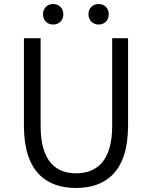

<svg xmlns="http://www.w3.org/2000/svg" viewBox="-20 -922 756 955"><path d="M358 13C502 13 617 -64 617 -297V-732H538V-296C538 -116 457 -60 358 -60C261 -60 182 -116 182 -296V-732H99V-297C99 -64 214 13 358 13ZM244 -800C274 -800 295 -821 295 -851C295 -881 274 -902 244 -902C215 -902 194 -881 194 -851C194 -821 215 -800 244 -800ZM471 -800C500 -800 521 -821 521 -851C521 -881 500 -902 471 -902C441 -902 420 -881 420 -851C420 -821 441 -800 471 -800Z"/></svg>

Font: Source Han Sans JP Normal
Style: Regular
Weight: 350
Designer: Ryoko NISHIZUKA 西塚涼子 (kana, bopomofo & ideographs); Paul D. Hunt (Latin, Greek & Cyrillic); Sandoll Communications 산돌커뮤니
Foundry: Adobe
Version: Version 2.002;hotconv 1.0.116;makeotfexe 2.5.65601